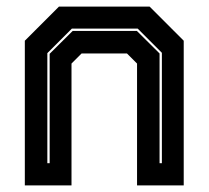

<svg xmlns="http://www.w3.org/2000/svg" viewBox="-20 -560 630 580"><path d="M55 0V-437L158 -540H432L535 -437V0H394V-368L363.5 -398.5H226.5L196 -368V0ZM123 -67H130V-397.5L199.5 -466.5H393.5L462 -398.5V-67H469V-400.5L396 -473.5H197L123 -399.5Z"/></svg>

Font: Tourney ExtraBold
Style: Regular
Weight: 800
Designer: Tyler Finck
Foundry: Etcetera Type Co
Version: Version 1.015